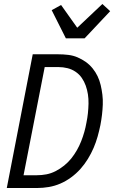

<svg xmlns="http://www.w3.org/2000/svg" viewBox="-20 -942 590 962"><path d="M14 0 144 -670H271Q297 -670 322 -667Q347 -664 369 -654.5Q391 -645 410 -631.5Q429 -618 444 -599.5Q459 -581 469 -560Q479 -539 484.5 -515.5Q490 -492 493 -467.5Q496 -443 495 -417.5Q494 -392 491 -366.5Q488 -341 483 -315Q477 -286 469 -257.5Q461 -229 449 -201Q437 -173 420.5 -146Q404 -119 383 -95.5Q362 -72 336 -53Q310 -34 282 -22Q254 -10 224.5 -5Q195 0 166 0ZM98 -64H165Q189 -64 212.5 -68.5Q236 -73 258.5 -84.5Q281 -96 301.5 -112.5Q322 -129 337.5 -148.5Q353 -168 365.5 -190Q378 -212 387 -235Q396 -258 402.5 -281Q409 -304 413 -327Q418 -351 420.5 -375Q423 -399 423.5 -423Q424 -447 420.5 -469.5Q417 -492 409.5 -513Q402 -534 389.5 -552Q377 -570 358.5 -582.5Q340 -595 318 -600.5Q296 -606 272 -606H204ZM310 -750 239 -891 286 -917 367 -803 493 -922 532 -886 404 -750Z"/></svg>

Font: Lode Term
Style: Italic
Weight: 400
Italic angle: -11°
Monospace: yes
Designer: Belleve Invis
Foundry: Belleve Invis
Version: Version 29.2.0